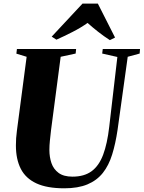

<svg xmlns="http://www.w3.org/2000/svg" viewBox="-20 -1008 777 1038"><path d="M670.5 -701 615.5 -305.5Q604.5 -231 586.2 -172.2Q568 -113.5 535.8 -73Q503.5 -32.5 452.8 -11.2Q402 10 327.5 10Q234 10 176.5 -16.8Q119 -43.5 92.5 -95.2Q66 -147 66 -221.5Q66 -240.5 67.2 -260.5Q68.5 -280.5 71.5 -302L124 -701L68.5 -718L71.5 -743H391.5L389 -718.5L308 -701L256 -305Q252.5 -276 249.8 -248.5Q247 -221 247 -197.5Q247 -159 258.2 -126.2Q269.5 -93.5 296.8 -73.2Q324 -53 372 -53Q435 -53 475 -82.2Q515 -111.5 537.5 -171.2Q560 -231 570.5 -322.5L614.5 -700L532.5 -718.5L535.5 -743H737L735 -718.5ZM259.5 -810 426 -988.5H509L602 -805L574 -791Q540.5 -812.5 509.8 -836.8Q479 -861 453.5 -884Q416 -857.5 371.2 -834.8Q326.5 -812 285 -793.5Z"/></svg>

Font: Merriweather 120pt Black
Style: Italic
Weight: 900
Italic angle: -7.8°
Version: Version 2.101